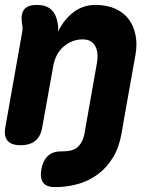

<svg xmlns="http://www.w3.org/2000/svg" viewBox="-29 -580 649 780"><path d="M139 108Q145 73 165 54Q185 35 219 35H224Q241 35 256 32Q271 29 282.5 20.5Q294 12 302.5 -3Q311 -18 315 -41L318 -59Q319 -62 319 -65L365 -325Q368 -342 367 -359Q366 -376 359.5 -389.5Q353 -403 340.5 -411.5Q328 -420 307 -420Q284 -420 264 -412Q244 -404 228 -389.5Q212 -375 202 -356Q192 -337 188 -315L143 -65Q137 -27 115 -8.5Q93 10 55 10Q17 10 1.5 -8.5Q-14 -27 -7 -65L61 -449Q63 -459 62.5 -468Q62 -477 60 -487Q55 -524 69.5 -542Q84 -560 121 -560Q158 -560 178.5 -541.5Q199 -523 205 -487Q207 -478 207.5 -468.5Q208 -459 206 -450Q232 -503 271 -531.5Q310 -560 358 -560Q406 -560 440.5 -544Q475 -528 495 -500.5Q515 -473 522 -435.5Q529 -398 521 -355L477 -109L465 -39Q455 19 429.5 60.5Q404 102 368 128.5Q332 155 288 167.5Q244 180 198 180H193Q159 180 146 161.5Q133 143 139 108Z"/></svg>

Font: Maple Mono NL ExtraBold
Style: Italic
Weight: 800
Italic angle: -10°
Monospace: yes
Designer: subframe7536
Version: Version 7.000